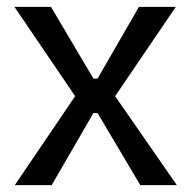

<svg xmlns="http://www.w3.org/2000/svg" viewBox="-20 -537 555 557"><path d="M23 0 198 -258 22 -517H128L251 -309H263L383 -517H490L314 -258L493 0H387L263 -209H251L130 0Z"/></svg>

Font: Bricolage Grotesque 17pt
Style: Regular
Weight: 400
Version: Version 1.001;gftools[0.9.33.dev8+g029e19f]